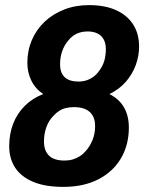

<svg xmlns="http://www.w3.org/2000/svg" viewBox="-20 -719 572 751"><path d="M228 12Q156 12 109 -8Q62 -28 39 -63.5Q16 -99 16 -147Q16 -195 31.5 -235Q47 -275 77 -305Q107 -335 149 -351Q118 -372 102.5 -404Q87 -436 87 -473Q87 -521 104.5 -562Q122 -603 154 -633.5Q186 -664 230.5 -681.5Q275 -699 328 -699Q391 -699 434.5 -679Q478 -659 501 -623Q524 -587 524 -537Q524 -500 511 -464.5Q498 -429 472.5 -399.5Q447 -370 408 -351Q446 -332 465 -299Q484 -266 484 -220Q484 -152 453 -99.5Q422 -47 364.5 -17.5Q307 12 228 12ZM233 -91Q250 -91 265 -95.5Q280 -100 293 -108.5Q306 -117 316 -129Q332 -147 342 -171.5Q352 -196 352 -226Q352 -262 331 -281Q310 -300 269 -300Q253 -300 238 -296.5Q223 -293 211 -285Q199 -277 189 -266Q171 -248 161.5 -222Q152 -196 152 -165Q152 -130 171.5 -110.5Q191 -91 233 -91ZM287 -400Q305 -400 320.5 -405.5Q336 -411 348.5 -421Q361 -431 370 -445Q382 -461 388 -481.5Q394 -502 394 -527Q394 -560 375.5 -578Q357 -596 322 -596Q306 -596 291.5 -591.5Q277 -587 265.5 -578.5Q254 -570 245 -558Q231 -541 223 -518Q215 -495 215 -468Q215 -434 233 -417Q251 -400 287 -400Z"/></svg>

Font: Archivo SemiCondensed
Style: Bold Italic
Weight: 700
Width: 4
Italic angle: -10°
Designer: Hector Gatti
Foundry: Omnibus-Type
Version: Version 2.001